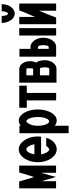

<svg xmlns="http://www.w3.org/2000/svg" viewBox="716 -1417 850 2322"><g transform="rotate(-90 1141.0 -256.0)"><path d="M24 -3V-449H107L161 -268Q166 -283 170 -297Q174 -311 179 -325Q189 -355 198 -386Q207 -417 216 -449H299V-3H212V-181Q206 -162 199 -137.5Q192 -113 185 -88.5Q178 -64 172 -41.5Q166 -19 162 -4L111 -177V-3Z M496 -454Q527 -454 555.5 -436Q584 -418 605.5 -386.5Q627 -355 639.5 -313.5Q652 -272 652 -224Q652 -205 649 -184H435Q444 -137 461 -111.5Q478 -86 496 -86Q511 -86 537 -122H636Q617 -59 579 -27Q541 5 496 5Q464 5 435.5 -13Q407 -31 386 -62.5Q365 -94 352.5 -135.5Q340 -177 340 -224Q340 -271 352.5 -313Q365 -355 386 -386.5Q407 -418 435.5 -436Q464 -454 496 -454ZM558 -265Q548 -311 531 -336.5Q514 -362 496 -362Q477 -362 460 -336.5Q443 -311 435 -265Z M691 -446H781V-428Q809 -454 846 -454Q873 -454 897 -436Q921 -418 939 -387Q957 -356 967.5 -314Q978 -272 978 -224Q978 -175 967.5 -133Q957 -91 939 -60.5Q921 -30 897 -12.5Q873 5 846 5Q808 5 781 -19V149H691ZM745 -67H747V-68ZM746 -378V-377ZM802 -324Q781 -286 781 -224Q781 -196 785 -171Q789 -146 796.5 -127Q804 -108 813.5 -97Q823 -86 834 -86Q845 -86 854.5 -97Q864 -108 871.5 -127Q879 -146 883 -171Q887 -196 887 -224Q887 -251 883 -276Q879 -301 871.5 -320Q864 -339 854.5 -350.5Q845 -362 834 -362Q821 -362 802 -324Z M1266 -357H1178V-2H1088V-357H999V-448H1266Z M1468 -448Q1487 -448 1504.5 -438Q1522 -428 1534.5 -410.5Q1547 -393 1554.5 -370Q1562 -347 1562 -321Q1562 -282 1546 -246H1543Q1561 -223 1567.5 -195.5Q1574 -168 1574 -140Q1574 -111 1566 -85Q1558 -59 1543.5 -39.5Q1529 -20 1510.5 -9Q1492 2 1471 2H1302V-448ZM1391 -198V-85H1472Q1478 -85 1483 -100.5Q1488 -116 1488 -141Q1488 -164 1483.5 -181Q1479 -198 1472 -198ZM1391 -362V-280H1469Q1472 -280 1474.5 -291Q1477 -302 1477 -320Q1477 -339 1475 -350.5Q1473 -362 1469 -362Z M1735 -312Q1758 -312 1778 -299.5Q1798 -287 1813 -266Q1828 -245 1837 -217Q1846 -189 1846 -157Q1846 -126 1837.5 -98Q1829 -70 1814 -48.5Q1799 -27 1779 -14.5Q1759 -2 1735 -2H1617V-446H1711V-312ZM1711 -92H1735Q1744 -92 1750 -111Q1756 -130 1756 -157Q1756 -183 1750 -202.5Q1744 -222 1735 -222H1711ZM1962 -448V-2H1872V-448Z M2252 -661Q2252 -628 2243 -599Q2234 -570 2218 -548.5Q2202 -527 2181.5 -515Q2161 -503 2138 -503Q2114 -503 2093.5 -515.5Q2073 -528 2058 -549.5Q2043 -571 2034 -600Q2025 -629 2025 -661L2109 -660Q2109 -628 2117.5 -606Q2126 -584 2137 -584Q2148 -584 2156.5 -606Q2165 -628 2165 -660ZM2172 -2V-207Q2167 -194 2161.5 -182Q2156 -170 2151 -157Q2134 -115 2118 -75.5Q2102 -36 2090 -2H2009V-448H2097V-258Q2103 -272 2108.5 -284.5Q2114 -297 2120 -311Q2136 -346 2150.5 -381Q2165 -416 2176 -448H2259V-2Z"/></g></svg>

Font: Fundamental  Brigade Condensed
Style: Regular
Weight: 400
Width: 3
Designer: Peter Wiegel, original typeface by Carl Albert Fahrenwaldt 1901
Foundry: Peter Wiegel
Version: Version 0.000 2012 initial release